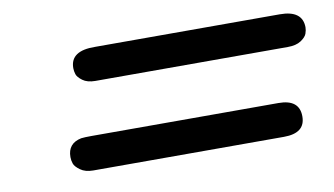

<svg xmlns="http://www.w3.org/2000/svg" viewBox="-42 -477 742 427"><g transform="rotate(-10 329.5 -264.0)"><path d="M94.2 -167Q94.2 -197.8 125 -204.1Q132.8 -205.1 147.9 -205.1H570.8Q617.7 -205.1 617.9 -167Q618.2 -128.9 569.8 -128.9H139.2Q121.1 -128.9 110.1 -137Q99.1 -145 96.7 -152.1Q94.2 -159.2 94.2 -167ZM134.8 -360.8Q134.8 -399.9 190.9 -398.9Q192.9 -398.9 193.8 -398.9H607.9Q658.7 -398.9 659.2 -360.8Q659.2 -354 656.5 -346.4Q653.8 -338.9 642.8 -331.5Q631.8 -324.2 612.8 -324.2H178.2Q160.2 -324.2 149.7 -332Q139.2 -339.8 137 -346.9Q134.8 -354 134.8 -360.8Z"/></g></svg>

Font: CMU Bright
Style: SemiBoldOblique
Weight: 600
Italic angle: -12°
Version: Version 0.7.0